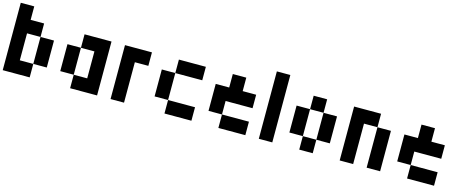

<svg xmlns="http://www.w3.org/2000/svg" viewBox="-35 -1173 4195 1720"><g transform="rotate(15 2062.5 -312.5)"><path d="M125 -125H250V0H0V-625H125V-500H250V-375H125ZM250 -125V-375H375V-125Z M625 0V-125H500V-375H625V-125H750V-375H625V-500H875V0Z M1125 0H1000V-500H1250V-375H1125Z M1500 -375V-500H1750V-375ZM1500 -125H1375V-375H1500ZM1500 0V-125H1750V0Z M2000 -125H1875V-375H2000V-500H2125V-375H2250V-250H2000ZM2000 0V-125H2250V0Z M2500 0H2375V-625H2500Z M2750 -375V-500H2875V-375ZM2750 -125H2625V-375H2750ZM3000 -125H2875V-375H3000ZM2875 -125V0H2750V-125Z M3250 0H3125V-500H3375V-375H3250ZM3500 0H3375V-375H3500Z M3750 -125H3625V-375H3750V-500H3875V-375H4000V-250H3750ZM3750 0V-125H4000V0Z"/></g></svg>

Font: Tiny5
Style: Regular
Weight: 400
Designer: Stefan Schmidt
Foundry: Made with Bits'n'Picas by Kreative Software
Version: Version 1.002; ttfautohint (v1.8.4.7-5d5b)